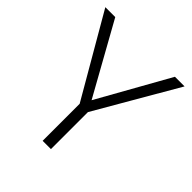

<svg xmlns="http://www.w3.org/2000/svg" viewBox="-192 -847 983 983"><g transform="rotate(45 299.5 -355.5)"><path d="M83.5 -710.9 298.8 -324.2 515.6 -710.9H585.4L328.6 -268.1V0H268.6V-268.1L11.7 -710.9Z"/></g></svg>

Font: Vazirmatn FD ExtraLight
Style: Regular
Weight: 200
Designer: Saber Rastikerdar
Foundry: Saber Rastikerdar
Version: Version 33.003